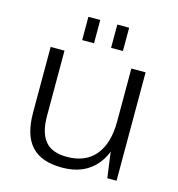

<svg xmlns="http://www.w3.org/2000/svg" viewBox="-109 -822 859 924"><g transform="rotate(15 321.0 -360.0)"><path d="M149 -216Q149 -130 183.5 -89.5Q218 -49 291 -49Q384 -49 433 -108Q482 -167 482 -277L515 -341V-280Q515 -142 455 -67.5Q395 7 282 7Q179 7 129.5 -47Q80 -101 80 -213V-540H149ZM553 0H507L482 -183V-540H553ZM277 -727V-611H218V-727ZM421 -727V-611H362V-727Z"/></g></svg>

Font: Pathway Extreme 28pt Light
Style: Regular
Weight: 300
Designer: Eduardo Rodriguez Tunni
Foundry: Eduardo Rodriguez Tunni
Version: Version 1.001;gftools[0.9.26]